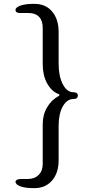

<svg xmlns="http://www.w3.org/2000/svg" viewBox="-20 -819 474 989"><path d="M60 117Q60 111 67.5 107Q75 103 87 103H123Q158 103 179 82Q200 61 200 27V-179Q200 -228 222.5 -266Q245 -304 280 -323Q286 -326 286 -329Q286 -334 280 -335Q245 -349 222.5 -390Q200 -431 200 -489V-676Q200 -713 181 -732.5Q162 -752 127 -752H83Q60 -752 60 -768Q60 -781 85 -790Q110 -799 150 -799H159Q215 -799 248.5 -759.5Q282 -720 282 -655V-492Q282 -426 303.5 -385Q325 -344 358 -344Q369 -344 375 -339.5Q381 -335 381 -327Q381 -309 358 -309Q325 -309 303.5 -271Q282 -233 282 -171V7Q282 72 248 111Q214 150 159 150H150Q111 150 85.5 141Q60 132 60 117Z"/></svg>

Font: Raigarh Medium
Style: Regular
Weight: 500
Designer: jaikishan Patel
Foundry: MagicType
Version: Version 1.000